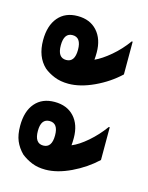

<svg xmlns="http://www.w3.org/2000/svg" viewBox="-81 -544 449 583"><g transform="rotate(15 143.5 -252.0)"><path d="M117 -284Q92 -284 72.5 -292Q53 -300 40 -311Q9 -340 9 -392Q9 -438 31 -464Q53 -490 92 -490Q131 -490 153.5 -465Q176 -440 176 -398Q176 -385 175 -375Q197 -385 223 -407Q249 -429 270 -458H273V-355Q240 -324 197 -304Q154 -284 117 -284ZM92 -352Q119 -352 119 -391Q119 -430 92 -430Q65 -430 65 -391Q65 -352 92 -352ZM117 -14Q93 -14 74.5 -21.5Q56 -29 41 -41Q25 -57 17 -76Q9 -95 9 -123Q9 -169 31 -194.5Q53 -220 92 -220Q131 -220 153.5 -195.5Q176 -171 176 -129Q176 -116 175 -106Q197 -115 223 -137.5Q249 -160 270 -189H273V-86Q240 -55 197 -34.5Q154 -14 117 -14ZM92 -83Q119 -83 119 -122Q119 -160 92 -160Q65 -160 65 -122Q65 -83 92 -83Z"/></g></svg>

Font: Noto Sans Thai Looped UI Condensed
Style: Bold
Weight: 700
Width: 3
Designer: Cadson Demak Team
Foundry: Cadson Demak Co., Ltd.
Version: Version 1.000